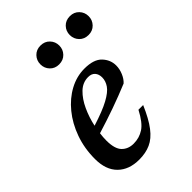

<svg xmlns="http://www.w3.org/2000/svg" viewBox="-195 -737 837 837"><g transform="rotate(-45 224.0 -318.0)"><path d="M341.5 -145.5Q315.5 -85 289.2 -50.8Q263 -16.5 232.2 -2.8Q201.5 11 161.5 11Q99 11 62.8 -24.8Q26.5 -60.5 26.5 -127.5Q26.5 -193 46.8 -249.8Q67 -306.5 101.8 -349Q136.5 -391.5 180.5 -415.2Q224.5 -439 272.5 -439Q330 -439 355.2 -412.2Q380.5 -385.5 380.5 -350.5Q380.5 -328.5 371.2 -306.8Q362 -285 347.5 -272Q293.5 -249.5 236.2 -229.2Q179 -209 121.5 -191.5Q118.5 -169.5 118.5 -149.5Q118.5 -98 139.2 -76.8Q160 -55.5 193.5 -55.5Q228.5 -55.5 256.8 -74Q285 -92.5 312.5 -145.5ZM258 -401.5Q224.5 -401.5 198.8 -376.8Q173 -352 155 -313Q137 -274 128 -231.5Q198 -253.5 235.2 -273.8Q272.5 -294 286.5 -314.5Q300.5 -335 300.5 -357Q300.5 -377 289.8 -389.2Q279 -401.5 258 -401.5ZM208 -529.5Q182.5 -529.5 166.2 -546.5Q150 -563.5 150 -587.5Q150 -611.5 166.2 -628.5Q182.5 -645.5 208 -645.5Q234 -645.5 250.2 -628.5Q266.5 -611.5 266.5 -587.5Q266.5 -563.5 250.2 -546.5Q234 -529.5 208 -529.5ZM389.5 -529.5Q363.5 -529.5 347.2 -546.5Q331 -563.5 331 -587.5Q331 -611.5 347.2 -628.5Q363.5 -645.5 389.5 -645.5Q415 -645.5 431.2 -628.5Q447.5 -611.5 447.5 -587.5Q447.5 -563.5 431.2 -546.5Q415 -529.5 389.5 -529.5Z"/></g></svg>

Font: Newsreader Text Medium
Style: Italic
Weight: 500
Italic angle: -17°
Designer: Hugues Gentile
Foundry: Production Type
Version: Version 1.001